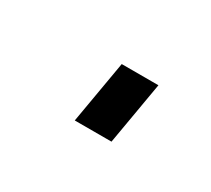

<svg xmlns="http://www.w3.org/2000/svg" viewBox="-35 -433 169 154"><g transform="rotate(30 49.0 -356.0)"><path d="M48 -385 38 -327H72L82 -385Z"/></g></svg>

Font: Anybody UltraCondensed ExtraLight
Style: Italic
Weight: 250
Width: 1
Italic angle: -10°
Version: Version 1.113;gftools[0.9.25]